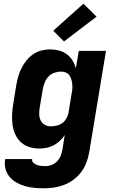

<svg xmlns="http://www.w3.org/2000/svg" viewBox="-20 -795 640 1038"><path d="M217 223Q191 223 165 220.5Q139 218 114.5 211Q90 204 68.5 191.5Q47 179 31.5 160.5Q16 142 9.5 117Q3 92 8 66V65H154Q152 77 160.5 85Q169 93 180 97Q191 101 203 102Q215 103 227 103Q244 103 261 96Q278 89 290.5 75Q303 61 309 44.5Q315 28 318 11L330 -65Q319 -48 303.5 -33.5Q288 -19 270 -9.5Q252 0 232 4Q212 8 193 8Q164 8 137.5 -0.5Q111 -9 92 -27Q73 -45 62 -70Q51 -95 47.5 -122.5Q44 -150 45.5 -178.5Q47 -207 52 -235L68 -335Q72 -358 78.5 -381Q85 -404 96 -426Q107 -448 122.5 -467.5Q138 -487 159 -501.5Q180 -516 203.5 -522Q227 -528 250 -528Q275 -528 298.5 -522Q322 -516 341 -502Q360 -488 372 -468Q384 -448 390 -425L406 -520H553L462 30Q457 57 447 84Q437 111 419.5 134.5Q402 158 378 176Q354 194 326.5 204.5Q299 215 271.5 219Q244 223 217 223ZM254 -112Q270 -112 287 -116Q304 -120 318 -130.5Q332 -141 340 -156.5Q348 -172 351 -188L367 -288Q370 -301 371 -314.5Q372 -328 370.5 -341Q369 -354 365.5 -366Q362 -378 355 -388Q348 -398 336 -403Q324 -408 311 -408Q293 -408 275 -402Q257 -396 243.5 -382.5Q230 -369 222.5 -351Q215 -333 212 -316L195 -216Q192 -197 192 -179Q192 -161 199 -145.5Q206 -130 221 -121Q236 -112 254 -112ZM326 -571 268 -629 431 -775 502 -705Z"/></svg>

Font: Iosevka Aile Heavy Oblique
Style: Regular
Weight: 900
Italic angle: -9°
Designer: Belleve Invis
Foundry: Belleve Invis
Version: Version 31.1.0; ttfautohint (v1.8.4)